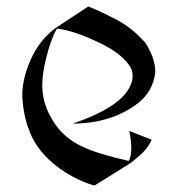

<svg xmlns="http://www.w3.org/2000/svg" viewBox="-20 -572 549 594"><path d="M272.5 2Q243.7 -4.9 203.1 -26.6Q162.6 -48.3 129.9 -79.6Q86.9 -121.1 69.8 -169.9Q53.2 -210.4 48.8 -272.5V-274.4Q48.8 -326.7 72.8 -382.3Q90.8 -424.8 121.1 -458Q133.8 -471.7 150.4 -484.4L252.9 -551.8Q278.8 -543 341.3 -510.7Q386.7 -487.3 429.2 -440.4Q460.4 -391.6 460.4 -350.1Q460.4 -349.1 460.4 -347.7Q453.1 -288.1 405.8 -252Q325.2 -190.4 205.1 -189.5Q356.4 -241.2 384.3 -309.1Q390.1 -323.2 390.1 -336.9Q390.1 -337.4 390.1 -337.9Q390.1 -338.4 390.1 -338.9Q390.1 -359.4 373 -378.9Q346.2 -410.6 295.9 -435.5Q210 -478 156.2 -483.4Q137.7 -453.1 122.6 -391.6Q110.8 -343.8 110.8 -308.6Q110.8 -292 113.3 -276.9Q120.1 -233.4 149.4 -189.5Q179.7 -144.5 233.9 -118.7Q280.8 -96.2 377.9 -74.2L378.4 -74.7Q386.2 -86.9 386.2 -117.2Q386.2 -136.2 379.9 -167L449.2 -139.6Q436 -109.9 406.2 -85.9Q383.8 -67.9 383.8 -67.4Z"/></svg>

Font: MedievalSharp
Style: Regular
Weight: 500
Version: Version 1.0